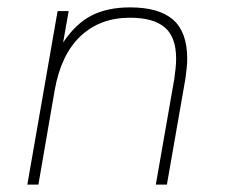

<svg xmlns="http://www.w3.org/2000/svg" viewBox="-20 -500 610 520"><path d="M402 0 452 -286Q454 -300 455.5 -314.5Q457 -329 457 -341Q457 -400 426 -426Q395 -452 332 -452Q251 -452 198 -402Q145 -352 128 -255L84 0H54L136 -470H166L151 -385Q186 -437 229 -458.5Q272 -480 332 -480Q411 -480 449 -446.5Q487 -413 487 -341Q487 -328 485.5 -314Q484 -300 482 -286L432 0Z"/></svg>

Font: Celebes Thin
Style: Italic
Weight: 250
Italic angle: -10°
Designer: Anugrah Pasau
Foundry: Lafontype
Version: Version 1.000; ttfautohint (v1.8.4)